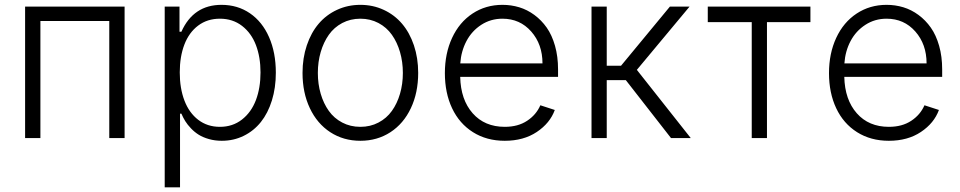

<svg xmlns="http://www.w3.org/2000/svg" viewBox="-20 -573 3986 797"><path d="M84.2 0V-545.5H497.2V0H433.6V-485.8H147.7V0Z M663.7 204.5V-545.5H725.1V-441.4H733Q783 -552.9 899.5 -552.9Q966.3 -552.9 1017.6 -517.8Q1068.9 -482.6 1096.9 -418.7Q1125 -354.8 1125 -271.3Q1125 -208.8 1108.7 -156.1Q1092.3 -103.3 1063 -66.6Q1033.7 -29.8 991.8 -9.2Q949.9 11.4 900.6 11.4Q872.2 11.4 847.3 4.3Q822.4 -2.8 805 -13.7Q787.6 -24.5 772.9 -40Q758.2 -55.4 749.1 -70Q740.1 -84.5 733 -101.2H727.3V204.5ZM726.2 -272.4Q726.2 -206.3 745.6 -155.5Q764.9 -104.8 802.9 -75.6Q840.9 -46.5 892.8 -46.5Q945.7 -46.5 984.4 -76.7Q1023.1 -106.9 1042.3 -157.5Q1061.4 -208.1 1061.4 -272.4Q1061.4 -335.9 1042.4 -385.8Q1023.4 -435.7 984.7 -465.6Q946 -495.4 892.8 -495.4Q840.6 -495.4 802.6 -466.8Q764.6 -438.2 745.4 -388.1Q726.2 -338.1 726.2 -272.4Z M1235.8 -270.2Q1235.8 -332 1253.6 -384.8Q1271.3 -437.5 1302.7 -474.4Q1334.2 -511.4 1378.9 -532.1Q1423.7 -552.9 1475.9 -552.9Q1528.1 -552.9 1572.8 -532.1Q1617.5 -511.4 1649 -474.4Q1680.4 -437.5 1698.2 -384.8Q1715.9 -332 1715.9 -270.2Q1715.9 -188.2 1685.5 -123.9Q1655.2 -59.7 1600.5 -24.1Q1545.8 11.4 1475.9 11.4Q1405.9 11.4 1351.2 -24.1Q1296.5 -59.7 1266.2 -123.9Q1235.8 -188.2 1235.8 -270.2ZM1400.6 -64.3Q1434.3 -46.5 1475.9 -46.5Q1517.4 -46.5 1551.1 -64.3Q1584.9 -82 1606.7 -112.6Q1628.6 -143.1 1640.4 -183.6Q1652.3 -224.1 1652.3 -270.2Q1652.3 -316.4 1640.4 -357.1Q1628.6 -397.7 1606.7 -428.6Q1584.9 -459.5 1551 -477.5Q1517 -495.4 1475.9 -495.4Q1434.7 -495.4 1400.7 -477.5Q1366.8 -459.5 1345 -428.6Q1323.2 -397.7 1311.3 -357.1Q1299.4 -316.4 1299.4 -270.2Q1299.4 -224.1 1311.3 -183.6Q1323.2 -143.1 1345 -112.6Q1366.8 -82 1400.6 -64.3Z M2075.3 11.4Q2000 11.4 1943.4 -24.3Q1886.7 -60 1856.7 -123.6Q1826.7 -187.1 1826.7 -269.5Q1826.7 -351.2 1856.7 -415.8Q1886.7 -480.5 1941.4 -516.7Q1996.1 -552.9 2065.7 -552.9Q2101.9 -552.9 2135.3 -542.8Q2168.7 -532.7 2198.2 -511Q2227.6 -489.3 2249.5 -458.3Q2271.3 -427.2 2283.9 -382.8Q2296.5 -338.4 2296.5 -285.2V-253.9H1890.3Q1892.4 -159.1 1942.1 -102.8Q1991.8 -46.5 2075.3 -46.5Q2130.3 -46.5 2168.1 -71.6Q2206 -96.6 2223 -136L2283 -116.5Q2263.1 -61.8 2208.3 -25.2Q2153.4 11.4 2075.3 11.4ZM1890.6 -309.7H2231.9Q2231.9 -389.2 2185 -442.3Q2138.1 -495.4 2065.7 -495.4Q2017 -495.4 1977.8 -470Q1938.6 -444.6 1916.4 -402.7Q1894.2 -360.8 1890.6 -309.7Z M2435.4 0V-545.5H2498.6V-300.1H2557.9L2760.7 -545.5H2842.3L2623.6 -283L2847.3 0H2765.3L2577.8 -240.4H2498.6V0Z M2918 -481.2V-545.5H3344.1V-481.2H3163.7V0H3100.5V-481.2Z M3669.7 11.4Q3594.5 11.4 3537.8 -24.3Q3481.2 -60 3451.2 -123.6Q3421.2 -187.1 3421.2 -269.5Q3421.2 -351.2 3451.2 -415.8Q3481.2 -480.5 3535.9 -516.7Q3590.6 -552.9 3660.2 -552.9Q3696.4 -552.9 3729.8 -542.8Q3763.1 -532.7 3792.6 -511Q3822.1 -489.3 3843.9 -458.3Q3865.8 -427.2 3878.4 -382.8Q3891 -338.4 3891 -285.2V-253.9H3484.7Q3486.9 -159.1 3536.6 -102.8Q3586.3 -46.5 3669.7 -46.5Q3724.8 -46.5 3762.6 -71.6Q3800.4 -96.6 3817.5 -136L3877.5 -116.5Q3857.6 -61.8 3802.7 -25.2Q3747.9 11.4 3669.7 11.4ZM3485.1 -309.7H3826.3Q3826.3 -389.2 3779.5 -442.3Q3732.6 -495.4 3660.2 -495.4Q3611.5 -495.4 3572.3 -470Q3533 -444.6 3510.8 -402.7Q3488.6 -360.8 3485.1 -309.7Z"/></svg>

Font: Inter Light BETA
Style: Regular
Weight: 300
Designer: Rasmus Andersson
Foundry: rsms
Version: Version 3.011;git-f93a4a705